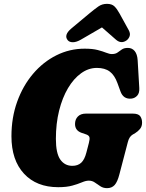

<svg xmlns="http://www.w3.org/2000/svg" viewBox="-20 -963 758 998"><path d="M420 -710Q461.5 -710 488 -703Q514.5 -696 531.8 -689Q549 -682 561.5 -682Q580 -682 591 -690Q602 -698 613.5 -706Q625 -714 644.5 -714Q666.5 -714 680 -697.8Q693.5 -681.5 695.5 -650L704 -505.5Q705.5 -479 693.2 -465.8Q681 -452.5 663.5 -450.5Q621 -446 606 -488.5L590.5 -531Q575.5 -572.5 550.2 -591.2Q525 -610 483.5 -610Q440 -610 401.5 -582.2Q363 -554.5 333.5 -504.8Q304 -455 287.2 -387.8Q270.5 -320.5 270.5 -241.5Q270.5 -166 293.5 -133.5Q316.5 -101 356 -101Q384.5 -101 402 -117Q419.5 -133 429 -170L442 -220Q447.5 -240.5 444.8 -250Q442 -259.5 427.5 -264.5L404 -272.5Q370 -284.5 370 -318.5Q370 -342.5 384.8 -357.5Q399.5 -372.5 427 -372.5H669.5Q699 -372.5 708.8 -359Q718.5 -345.5 718.5 -325.5Q718.5 -305.5 707.5 -292.5Q696.5 -279.5 684 -272L669 -263Q651.5 -252.5 644.5 -224.5L600.5 -56.5Q590.5 -17.5 575.8 -1.2Q561 15 536.5 15Q516.5 15 501.8 5.2Q487 -4.5 473.2 -14.2Q459.5 -24 441.5 -24Q426.5 -24 406.5 -15.5Q386.5 -7 356.8 1.5Q327 10 282.5 10Q170 10 104.8 -60.2Q39.5 -130.5 39.5 -255Q39.5 -351.5 69.2 -434.2Q99 -517 151.5 -579Q204 -641 273 -675.5Q342 -710 420 -710ZM400.5 -757Q377 -743.5 359 -743.5Q341 -743.5 332.5 -753.5Q309.5 -780.5 351.5 -815.5L445 -893.5Q471.5 -915.5 491 -929.2Q510.5 -943 536 -943Q561.5 -943 575 -929.8Q588.5 -916.5 601 -893.5L649.5 -805.5Q658.5 -788.5 653.8 -775Q649 -761.5 638.5 -753.5Q610 -733 582.5 -757L510 -820.5Z"/></svg>

Font: Fraunces 144pt SuperSoft Black
Style: Italic
Weight: 900
Italic angle: -16°
Version: Version 1.000;[b76b70a41]